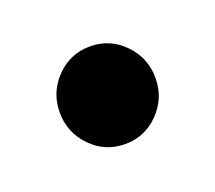

<svg xmlns="http://www.w3.org/2000/svg" viewBox="-41 -478 248 221"><g transform="rotate(-20 83.0 -368.0)"><path d="M41.5 -410.6Q58.6 -428.2 83 -428.2Q107.4 -428.2 124.5 -410.6Q141.6 -393.1 141.6 -368.4Q141.6 -343.8 124.5 -326.2Q107.4 -308.6 83 -308.6Q58.6 -308.6 41.5 -326.2Q24.4 -343.8 24.4 -368.4Q24.4 -393.1 41.5 -410.6Z"/></g></svg>

Font: Nova Square
Style: Book
Weight: 400
Designer: Wojciech Kalinowski "wmk69" (wmk69@o2.pl)
Foundry: Wojciech Kalinowski "wmk69" (wmk69@o2.pl)
Version: Version 3.1.0; 2021-05-23